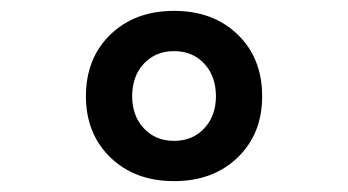

<svg xmlns="http://www.w3.org/2000/svg" viewBox="-20 -760 640 353"><path d="M300 -427Q228 -427 183 -470.5Q138 -514 138 -583Q138 -653 183 -696.5Q228 -740 300 -740Q372 -740 417 -696.5Q462 -653 462 -583Q462 -514 417 -470.5Q372 -427 300 -427ZM300 -501Q334 -501 355.5 -524Q377 -547 377 -583Q377 -620 355.5 -643Q334 -666 300 -666Q266 -666 244.5 -643Q223 -620 223 -583Q223 -547 244.5 -524Q266 -501 300 -501Z"/></svg>

Font: JetBrains Mono NL
Style: Bold
Weight: 700
Monospace: yes
Designer: Philipp Nurullin, Konstantin Bulenkov
Foundry: JetBrains
Version: Version 2.305; ttfautohint (v1.8.4.7-5d5b)